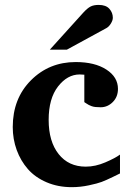

<svg xmlns="http://www.w3.org/2000/svg" viewBox="-20 -754 541 786"><path d="M471.2 -43.9Q470.2 -43.5 441.7 -29.5Q413.1 -15.6 396.2 -9.3Q379.4 -2.9 344.2 4.6Q309.1 12.2 273.9 12.2Q217.3 12.2 170.7 -7.8Q124 -27.8 94.2 -61.8Q64.5 -95.7 48.3 -140.1Q32.2 -184.6 32.2 -233.9Q32.2 -350.6 106.7 -425.3Q181.2 -500 290 -500Q368.2 -500 415.5 -469.2Q462.9 -438.5 462.9 -390.1Q462.9 -357.4 441.7 -336.2Q420.4 -314.9 392.1 -314.9Q379.9 -314.9 370.6 -315.9Q361.3 -316.9 354 -319.8Q346.7 -322.8 343.3 -324.5Q339.8 -326.2 333.3 -330.6Q326.7 -335 325.2 -335.9V-448.2Q321.3 -448.2 315.4 -448.7Q309.6 -449.2 306.2 -449.2Q255.9 -449.2 217.5 -399.9Q179.2 -350.6 179.2 -263.2Q179.2 -174.8 220 -123.3Q260.7 -71.8 331.1 -71.8Q370.6 -71.8 411.4 -89.4Q452.1 -106.9 471.2 -121.1ZM441.9 -681.2Q441.9 -670.9 434.1 -658Q426.3 -645 416 -639.2L253.9 -550.8H184.1L320.8 -702.1Q337.9 -720.7 350.8 -727.3Q363.8 -733.9 383.8 -733.9Q413.6 -733.9 427.7 -718Q441.9 -702.1 441.9 -681.2Z"/></svg>

Font: Veleka
Style: Bold
Weight: 700
Designer: Stefan Peev, Context Ltd, 2016; SIL International, 1997-2014.
Foundry: Stefan Peev, Context Ltd, 2016
Version: Version 1.000